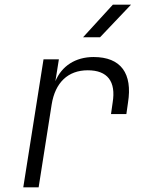

<svg xmlns="http://www.w3.org/2000/svg" viewBox="-20 -805 640 825"><path d="M337 -645H410L543 -785H465ZM80 0H146L202 -356C217 -450 272 -503 357 -503C442 -503 479 -455 464 -364L457 -315H523L530 -364C550 -489 500 -560 382 -560C304 -560 245 -521 218 -456L233 -550H167Z"/></svg>

Font: JetBrains Mono ExtraLight
Style: Italic
Weight: 240
Italic angle: -9°
Monospace: yes
Designer: Philipp Nurullin, Konstantin Bulenkov
Foundry: JetBrains
Version: Version 2.305